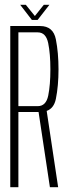

<svg xmlns="http://www.w3.org/2000/svg" viewBox="-20 -784 296 804"><path d="M23 0V-675H148Q203 -675 214 -619Q225 -563 225 -493.5Q225 -424.5 214 -370Q206 -330.5 175.5 -319.5L223.5 0H189L141.5 -315H57V0ZM57 -339.5H138Q173 -339.5 182 -384Q191 -428.5 191 -493.5Q191 -558.5 181.8 -603.5Q172.5 -648.5 138 -648.5H57ZM113.5 -700.5 64.5 -764H88L126 -717L163.5 -764H187L137.5 -700.5Z"/></svg>

Font: Anybody Condensed ExtraLight
Style: Regular
Weight: 200
Width: 3
Designer: Tyler Finck
Foundry: Etcetera Type Company
Version: Version 1.010; ttfautohint (v1.8.3) -l 8 -r 50 -G 200 -x 14 